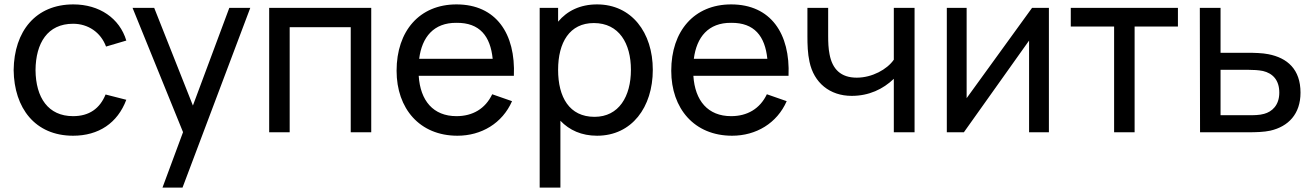

<svg xmlns="http://www.w3.org/2000/svg" viewBox="-20 -598 5941 868"><path d="M551 -414.6C520.8 -515.6 429.2 -578.1 311.5 -578.1C141.7 -578.1 43.8 -457.3 41.7 -281.2C43.8 -109.4 138.5 15.6 310.4 15.6C426 15.6 511.5 -41.7 551 -146.9L457.3 -170.8C431.3 -107.3 383.3 -72.9 310.4 -72.9C197.9 -72.9 141.7 -156.2 140.6 -281.2C141.7 -403.1 194.8 -490.6 310.4 -490.6C378.1 -490.6 435.4 -452.1 459.4 -387.5Z M1016.7 -562.5 852.1 -120.8 677.1 -562.5H579.2L807.3 -1V0L714.6 250H805.2L1111.5 -562.5Z M1658.3 -562.5H1196.9V0H1289.6V-475H1565.6V0H1658.3Z M1872.9 -255.2H2303.1C2311.5 -445.8 2222.9 -578.1 2043.8 -578.1C1876 -578.1 1772.9 -457.3 1772.9 -278.1C1772.9 -107.3 1877.1 15.6 2047.9 15.6C2156.3 15.6 2251 -40.6 2294.8 -140.6L2205.2 -171.9C2174 -106.3 2116.7 -72.9 2043.8 -72.9C1938.5 -72.9 1880.2 -142.7 1872.9 -255.2ZM2043.8 -494.8C2149 -495.8 2196.9 -434.4 2207.3 -332.3H1875C1887.5 -430.2 1940.6 -495.8 2043.8 -494.8Z M2679.2 -578.1C2603.1 -578.1 2543.8 -549 2503.1 -500V-562.5H2419.8V250H2513.5V-52.1C2554.2 -9.4 2609.4 15.6 2679.2 15.6C2836.5 15.6 2931.2 -113.5 2931.2 -282.3C2931.2 -451 2835.4 -578.1 2679.2 -578.1ZM2667.7 -69.8C2554.2 -69.8 2503.1 -158.3 2503.1 -282.3C2503.1 -406.3 2555.2 -493.8 2664.6 -493.8C2779.2 -493.8 2832.3 -401 2832.3 -282.3C2832.3 -162.5 2778.1 -69.8 2667.7 -69.8Z M3114.6 -255.2H3544.8C3553.1 -445.8 3464.6 -578.1 3285.4 -578.1C3117.7 -578.1 3014.6 -457.3 3014.6 -278.1C3014.6 -107.3 3118.8 15.6 3289.6 15.6C3397.9 15.6 3492.7 -40.6 3536.5 -140.6L3446.9 -171.9C3415.6 -106.3 3358.3 -72.9 3285.4 -72.9C3180.2 -72.9 3121.9 -142.7 3114.6 -255.2ZM3285.4 -494.8C3390.6 -495.8 3438.5 -434.4 3449 -332.3H3116.7C3129.2 -430.2 3182.3 -495.8 3285.4 -494.8Z M4020.8 -562.5V-328.1C3990.6 -284.4 3922.9 -246.9 3853.1 -246.9C3781.3 -246.9 3742.7 -285.4 3730.2 -353.1C3725 -378.1 3724 -408.3 3724 -434.4V-562.5H3630.2V-434.4C3630.2 -396.9 3631.3 -356.2 3639.6 -318.8C3659.4 -224 3731.3 -164.6 3830.2 -164.6C3908.3 -164.6 3971.9 -194.8 4020.8 -241.7V0H4114.6V-562.5Z M4721.9 -562.5H4645.8L4350 -154.2V-562.5H4260.4V0H4337.5L4632.3 -414.6V0H4721.9Z M5305.2 -562.5H4820.8V-478.1H5016.7V0H5109.4V-478.1H5305.2Z M5404.2 -562.5 5405.2 0H5624C5656.2 0 5694.8 -1 5722.9 -7.3C5804.2 -26 5859.4 -82.3 5859.4 -179.2C5859.4 -284.4 5800 -336.5 5713.5 -353.1C5687.5 -358.3 5651 -359.4 5618.8 -359.4H5497.9V-562.5ZM5497.9 -282.3H5626C5645.8 -282.3 5668.8 -281.2 5689.6 -277.1C5733.3 -266.7 5763.5 -236.5 5763.5 -179.2C5763.5 -121.9 5730.2 -92.7 5694.8 -83.3C5674 -77.1 5645.8 -77.1 5626 -77.1H5497.9Z"/></svg>

Font: Manrope3 Medium
Style: Regular
Weight: 500
Width: 4
Designer: Mikhail Sharanda
Foundry: Mikhail Sharanda
Version: Version 3.000;PS 003.000;hotconv 1.0.88;makeotf.lib2.5.64775